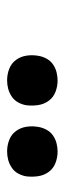

<svg xmlns="http://www.w3.org/2000/svg" viewBox="159 -950 182 540"><g transform="rotate(90 250.0 -680.0)"><path d="M406 -609Q389 -609 373.5 -615Q358 -621 348.5 -634Q339 -647 336.5 -663.5Q334 -680 337 -697Q339 -709 345 -720Q351 -731 361 -738Q371 -745 383 -748Q395 -751 406 -751Q423 -751 438.5 -745Q454 -739 463.5 -726Q473 -713 475.5 -696.5Q478 -680 476 -663Q474 -651 468 -640Q462 -629 451.5 -622Q441 -615 429.5 -612Q418 -609 406 -609ZM206 -609Q189 -609 173.5 -615Q158 -621 148.5 -634Q139 -647 136.5 -663.5Q134 -680 137 -697Q139 -709 145 -720Q151 -731 161 -738Q171 -745 183 -748Q195 -751 206 -751Q223 -751 238.5 -745Q254 -739 263.5 -726Q273 -713 275.5 -696.5Q278 -680 276 -663Q274 -651 268 -640Q262 -629 251.5 -622Q241 -615 229.5 -612Q218 -609 206 -609Z"/></g></svg>

Font: Iosevka Slab Semibold Oblique
Style: Regular
Weight: 600
Italic angle: -9°
Monospace: yes
Designer: Belleve Invis
Foundry: Belleve Invis
Version: Version 11.1.1; ttfautohint (v1.8.3)